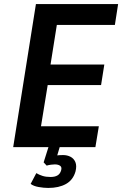

<svg xmlns="http://www.w3.org/2000/svg" viewBox="-20 -725 602 946"><path d="M45 0 157 -705H562L546 -602H260L229 -407H494L478 -306H215L182 -103H467L450 0ZM218 201Q196 201 170.5 196.5Q145 192 131 181L159 128Q172 136 189 141.5Q206 147 229 147Q250 147 263 139.5Q276 132 281 115Q286 99 276.5 92Q267 85 250 85Q243 85 231 86.5Q219 88 210 91L195 75L225 -20H280L256 61L234 48Q242 43 257.5 41Q273 39 291 39Q311 39 327.5 47.5Q344 56 351.5 74Q359 92 352 120Q340 162 305 181.5Q270 201 218 201Z"/></svg>

Font: Nunito Sans 7pt Condensed
Style: Bold Italic
Weight: 700
Width: 3
Italic angle: -9°
Designer: Vernon Adams
Foundry: Vernon Adams
Version: Version 3.101;gftools[0.9.27]